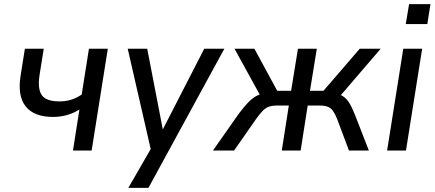

<svg xmlns="http://www.w3.org/2000/svg" viewBox="-20 -726 2096 926"><path d="M332 0 363 -198Q335 -180 302.5 -171Q270 -162 236 -162Q145 -162 104.5 -212Q64 -262 79 -359L100 -491H191L171 -366Q164 -322 170.5 -293Q177 -264 200 -250.5Q223 -237 266 -237Q297 -237 323 -245Q349 -253 374 -270L409 -491H500L422 0Z M599 180 716 -23 713 20 596 -491H690L769 -82H755L965 -491H1062L696 180Z M1007 0 1132 -178Q1157 -211 1176 -231Q1195 -251 1215.5 -262.5Q1236 -274 1265 -277L1243 -251L1111 -491H1207L1317 -288H1384L1417 -491H1508L1475 -288H1540L1715 -491H1816L1610 -251L1587 -277Q1616 -273 1633 -262.5Q1650 -252 1663 -232Q1676 -212 1690 -177L1759 0H1663L1606 -152Q1596 -177 1586 -191Q1576 -205 1561 -211Q1546 -217 1522 -217H1464L1430 0H1339L1373 -217H1317Q1292 -217 1276 -211Q1260 -205 1246 -190.5Q1232 -176 1215 -152L1109 0Z M1937 -610 1953 -706H2056L2041 -610ZM1847 0 1925 -491H2016L1938 0Z"/></svg>

Font: Nunito Sans 10pt SemiCondensed Medium
Style: Italic
Weight: 500
Width: 4
Italic angle: -9°
Designer: Vernon Adams
Foundry: Vernon Adams
Version: Version 3.101;gftools[0.9.27]